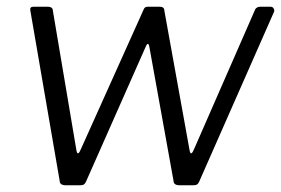

<svg xmlns="http://www.w3.org/2000/svg" viewBox="-20 -550 834 570"><path d="M783 -530Q789 -530 792 -525.5Q795 -521 794 -516L571 -10Q568 -4 564.5 -2Q561 0 553 0H513Q495 0 495 -14L423 -413Q421 -421 418 -419.5Q415 -418 412 -410L235 -10Q232 -4 228.5 -2Q225 0 218 0H175Q157 0 157 -14L70 -519Q68 -530 79 -530H123Q129 -530 133 -527Q137 -524 137 -518L207 -103Q209 -93 212.5 -95Q216 -97 220 -107L407 -523Q410 -530 418 -530H455Q461 -530 464.5 -527Q468 -524 468 -518L543 -103Q545 -93 548.5 -95Q552 -97 556 -107L738 -523Q743 -530 753 -530H783Z"/></svg>

Font: Libre Franklin Light
Style: Italic
Weight: 300
Italic angle: -8°
Designer: Pablo Impallari, Rodrigo Fuenzalida, Nhung Nguyen
Foundry: Impallari Type
Version: Version 3.000